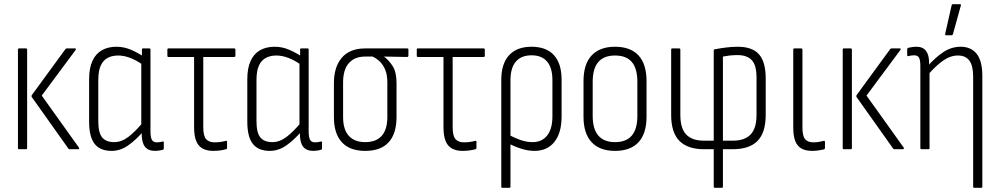

<svg xmlns="http://www.w3.org/2000/svg" viewBox="-20 -715 4792 920"><path d="M313 0Q309 0 307 -4L133 -249Q129 -254 133 -260L293 -479Q296 -483 299 -483H339Q347 -483 342 -475L180 -257L358 -8Q360 -5 359 -2.5Q358 0 354 0ZM71 0Q66 0 66 -6V-477Q66 -483 71 -483H104Q110 -483 110 -477V-6Q110 0 104 0Z M515 8Q460 8 433.5 -25.5Q407 -59 407 -132V-335Q407 -389 423 -423.5Q439 -458 468.5 -474.5Q498 -491 538 -491Q575 -491 609 -476Q643 -461 666 -445L665 -404Q634 -426 604 -437.5Q574 -449 546 -449Q518 -449 496.5 -438Q475 -427 463 -401.5Q451 -376 451 -332V-134Q451 -79 469.5 -56.5Q488 -34 527 -34Q562 -34 595 -59Q628 -84 666 -130L668 -87Q630 -43 593 -17.5Q556 8 515 8ZM724 8Q690 8 674.5 -12Q659 -32 659 -74V-97L657 -107V-417L660 -434V-477Q660 -483 665 -483H696Q701 -483 701 -477V-87Q701 -58 707.5 -45.5Q714 -33 732 -33Q739 -33 746 -34Q753 -35 760 -37Q765 -38 765 -32V-4Q765 1 760 3Q752 5 742 6.5Q732 8 724 8Z M1002 8Q970 8 949.5 -4Q929 -16 919.5 -41Q910 -66 910 -106V-442H787Q782 -442 782 -448V-477Q782 -483 787 -483H1102Q1108 -483 1108 -477V-448Q1108 -442 1102 -442H954V-105Q954 -64 967.5 -48.5Q981 -33 1008 -33Q1023 -33 1037 -35Q1051 -37 1062 -40Q1068 -42 1068 -35V-6Q1068 -1 1063 0Q1053 3 1037 5.5Q1021 8 1002 8Z M1273 8Q1218 8 1191.5 -25.5Q1165 -59 1165 -132V-335Q1165 -389 1181 -423.5Q1197 -458 1226.5 -474.5Q1256 -491 1296 -491Q1333 -491 1367 -476Q1401 -461 1424 -445L1423 -404Q1392 -426 1362 -437.5Q1332 -449 1304 -449Q1276 -449 1254.5 -438Q1233 -427 1221 -401.5Q1209 -376 1209 -332V-134Q1209 -79 1227.5 -56.5Q1246 -34 1285 -34Q1320 -34 1353 -59Q1386 -84 1424 -130L1426 -87Q1388 -43 1351 -17.5Q1314 8 1273 8ZM1482 8Q1448 8 1432.5 -12Q1417 -32 1417 -74V-97L1415 -107V-417L1418 -434V-477Q1418 -483 1423 -483H1454Q1459 -483 1459 -477V-87Q1459 -58 1465.5 -45.5Q1472 -33 1490 -33Q1497 -33 1504 -34Q1511 -35 1518 -37Q1523 -38 1523 -32V-4Q1523 1 1518 3Q1510 5 1500 6.5Q1490 8 1482 8Z M1730 8Q1656 8 1618 -33.5Q1580 -75 1580 -154V-317Q1580 -394 1618 -438.5Q1656 -483 1730 -483H1931Q1937 -483 1937 -477V-448Q1937 -446 1935.5 -444Q1934 -442 1931 -442L1821 -444V-443Q1844 -426 1862 -397.5Q1880 -369 1880 -317V-154Q1880 -75 1842.5 -33.5Q1805 8 1730 8ZM1730 -34Q1782 -34 1809 -64Q1836 -94 1836 -155V-319Q1836 -357 1825.5 -381.5Q1815 -406 1799 -421Q1783 -436 1765 -444H1730Q1680 -444 1652 -413Q1624 -382 1624 -320V-155Q1624 -94 1651.5 -64Q1679 -34 1730 -34Z M2197 8Q2165 8 2144.5 -4Q2124 -16 2114.5 -41Q2105 -66 2105 -106V-442H1982Q1977 -442 1977 -448V-477Q1977 -483 1982 -483H2297Q2303 -483 2303 -477V-448Q2303 -442 2297 -442H2149V-105Q2149 -64 2162.5 -48.5Q2176 -33 2203 -33Q2218 -33 2232 -35Q2246 -37 2257 -40Q2263 -42 2263 -35V-6Q2263 -1 2258 0Q2248 3 2232 5.5Q2216 8 2197 8Z M2387 185Q2382 185 2382 179V-332Q2382 -409 2419 -450Q2456 -491 2527 -491Q2598 -491 2634.5 -450.5Q2671 -410 2671 -333V-157Q2671 -78 2636.5 -35Q2602 8 2541 8Q2511 8 2479 -2Q2447 -12 2416 -28V-70Q2444 -55 2473 -44.5Q2502 -34 2532 -34Q2577 -34 2602 -66Q2627 -98 2627 -157V-331Q2627 -390 2601.5 -420Q2576 -450 2527 -450Q2478 -450 2452 -420Q2426 -390 2426 -330V179Q2426 185 2420 185Z M2927 8Q2854 8 2815 -33.5Q2776 -75 2776 -156V-326Q2776 -408 2815 -449.5Q2854 -491 2927 -491Q3001 -491 3039.5 -449.5Q3078 -408 3078 -326V-156Q3078 -75 3039.5 -33.5Q3001 8 2927 8ZM2927 -34Q2981 -34 3007.5 -65.5Q3034 -97 3034 -159V-323Q3034 -387 3007.5 -418Q2981 -449 2927 -449Q2874 -449 2847 -418Q2820 -387 2820 -323V-159Q2820 -97 2847 -65.5Q2874 -34 2927 -34Z M3406 185Q3400 185 3400 179V0H3353Q3275 0 3235.5 -40Q3196 -80 3196 -164V-477Q3196 -483 3201 -483H3234Q3240 -483 3240 -477V-164Q3240 -100 3268 -70.5Q3296 -41 3352 -41H3400V-472Q3400 -479 3406 -479Q3432 -484 3460 -487.5Q3488 -491 3515 -491Q3585 -491 3617 -454.5Q3649 -418 3649 -340V-164Q3649 -80 3610 -40Q3571 0 3491 0H3444V179Q3444 185 3439 185ZM3444 -41H3492Q3549 -41 3577 -71Q3605 -101 3605 -164V-343Q3605 -403 3582 -427Q3559 -451 3515 -451Q3494 -451 3476.5 -449Q3459 -447 3444 -444Z M3872 8Q3840 8 3820 -3.5Q3800 -15 3790.5 -39.5Q3781 -64 3781 -103V-477Q3781 -483 3786 -483H3819Q3825 -483 3825 -477V-103Q3825 -63 3838 -48Q3851 -33 3877 -33Q3891 -33 3903.5 -35Q3916 -37 3927 -40Q3933 -41 3933 -35V-6Q3933 -1 3928 1Q3918 3 3903 5.5Q3888 8 3872 8Z M4265 0Q4261 0 4259 -4L4085 -249Q4081 -254 4085 -260L4245 -479Q4248 -483 4251 -483H4291Q4299 -483 4294 -475L4132 -257L4310 -8Q4312 -5 4311 -2.5Q4310 0 4306 0ZM4023 0Q4018 0 4018 -6V-477Q4018 -483 4023 -483H4056Q4062 -483 4062 -477V-6Q4062 0 4056 0Z M4648 185Q4643 185 4643 179V-348Q4643 -400 4625 -424.5Q4607 -449 4570 -449Q4534 -449 4499 -424.5Q4464 -400 4427 -357L4425 -398Q4464 -442 4502 -466.5Q4540 -491 4583 -491Q4633 -491 4660 -457Q4687 -423 4687 -351V179Q4687 185 4681 185ZM4396 0Q4390 0 4390 -6V-398Q4390 -426 4384 -438Q4378 -450 4360 -450Q4354 -450 4346.5 -449Q4339 -448 4332 -446Q4327 -445 4327 -451V-479Q4327 -484 4332 -486Q4341 -488 4351 -489.5Q4361 -491 4371 -491Q4402 -491 4417 -471.5Q4432 -452 4432 -413V-391L4434 -375V-6Q4434 0 4429 0ZM4513 -546Q4508 -546 4509 -553L4540 -690Q4541 -693 4542.5 -694Q4544 -695 4547 -695H4580Q4586 -695 4584 -688L4546 -551Q4544 -546 4540 -546Z"/></svg>

Font: Sofia Sans Condensed Light
Style: Regular
Weight: 300
Designer: Botio Nikoltchev, Ani Petrova
Foundry: lettersoup
Version: Version 4.101